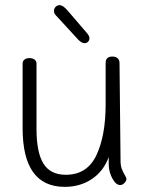

<svg xmlns="http://www.w3.org/2000/svg" viewBox="-20 -728 580 747"><path d="M472 -32Q472 -24 464 -16Q456 -8 448 -8Q431 -8 417.5 -33Q404 -58 403 -86V-117Q383 -62 337.5 -31.5Q292 -1 232 -1Q68 -1 68 -229V-481Q68 -491 75.5 -496.5Q83 -502 94 -502Q106 -502 114 -496.5Q122 -491 122 -481V-227Q122 -135 149 -91.5Q176 -48 236 -48Q319 -48 355 -124Q391 -200 391 -322V-483Q391 -508 417 -508Q430 -508 437.5 -501.5Q445 -495 445 -483L449 -103Q449 -83 454 -70.5Q459 -58 465.5 -47Q472 -36 472 -32ZM285 -573 206 -659Q197 -668 193.5 -673Q190 -678 190 -685Q190 -695 196.5 -701.5Q203 -708 212 -708Q225 -708 243 -687L316 -602Q328 -589 328 -579Q328 -571 322.5 -565.5Q317 -560 309 -560Q298 -560 285 -573Z"/></svg>

Font: Mali Light
Style: Regular
Weight: 300
Designer: Kitiyaporn Chalermlarp | Katatrad Aksorn Co.,Ltd.
Foundry: Cadson Demak Co.,Ltd.
Version: Version 1.000; ttfautohint (v1.6)